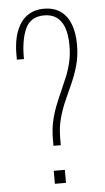

<svg xmlns="http://www.w3.org/2000/svg" viewBox="-53 -774 442 809"><g transform="rotate(-5 168.0 -369.5)"><path d="M154 -160V-188Q154 -228 161.5 -262Q169 -296 181 -326.5Q193 -357 206 -386Q219 -415 231 -444Q243 -473 250.5 -505Q258 -537 258 -574Q258 -624 246 -654Q234 -684 213 -697.5Q192 -711 163 -711Q105 -711 83 -663Q61 -615 62 -535H32Q30 -608 46.5 -652.5Q63 -697 93 -718Q123 -739 163 -739Q207 -739 235 -718.5Q263 -698 276.5 -661.5Q290 -625 290 -576Q290 -530 279.5 -491.5Q269 -453 253.5 -418Q238 -383 222 -347.5Q206 -312 195.5 -273.5Q185 -235 185 -189V-160ZM146 0V-55H193V0Z"/></g></svg>

Font: Hubot Sans Condensed ExtraLight
Style: Regular
Weight: 200
Width: 3
Designer: Deni Anggara
Foundry: GitHub, Inc., Subsidiary of Microsoft Corporation
Version: Version 2.000